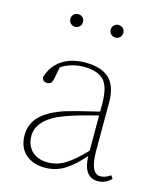

<svg xmlns="http://www.w3.org/2000/svg" viewBox="-106 -762 718 855"><g transform="rotate(15 252.5 -334.5)"><path d="M355.5 -634Q347 -626 335 -626Q323 -626 314.5 -634Q306 -642 306 -655Q306 -668 314.5 -676Q323 -684 335 -684Q347 -684 355.5 -676Q364 -668 364 -655Q364 -642 355.5 -634ZM169.5 -634Q161 -626 149 -626Q137 -626 128.5 -634Q120 -642 120 -655Q120 -668 128.5 -676Q137 -684 149 -684Q161 -684 169.5 -676Q178 -668 178 -655Q178 -642 169.5 -634ZM355 -110V-272Q257 -248 207 -229Q87 -185 87 -106Q87 -67 111 -40Q138 -11 188 -11Q230 -11 268 -34.5Q306 -58 355 -110ZM476 -29 486 -15Q459 12 425 12Q358 12 355 -85Q308 -32 268.5 -8.5Q229 15 180 15Q125 15 91 -16Q57 -47 57 -102Q57 -155 94 -191.5Q131 -228 206 -252Q245 -264 355 -290V-325Q355 -405 326 -434.5Q297 -464 234 -464Q177 -464 130 -434L118 -371Q112 -352 93 -352Q74 -352 69 -371Q85 -426 128.5 -455Q172 -484 236 -484Q310 -484 346.5 -449.5Q383 -415 383 -340V-116Q383 -12 430 -12Q450 -12 470 -25Z"/></g></svg>

Font: TypoPRO Source Serif Pro
Style: Regular
Weight: 200
Designer: Frank Grießhammer
Foundry: Adobe Systems Incorporated
Version: Version 1.017;PS (version unavailable);hotconv 1.0.79;makeot